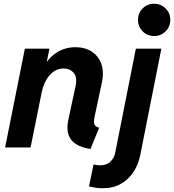

<svg xmlns="http://www.w3.org/2000/svg" viewBox="-20 -781 922 1017"><path d="M459.1 8.2Q410.8 0.8 381.6 -18.3Q352.4 -37.4 342.4 -68.7Q332.3 -99.9 341.3 -143.1L380 -323.9Q390.4 -371.9 370.2 -395.1Q350.1 -418.3 317.1 -418.3Q288.5 -418.3 265 -402.4Q241.5 -386.5 224.8 -357.2Q208.1 -327.9 199.9 -287.5L142 0H7.1L111.7 -523.1H241.8L228.1 -455.5H246.9L202.7 -408.8Q231.2 -470.2 276.7 -500.6Q322.2 -530.9 380.2 -530.9Q430.5 -530.9 466.2 -507.5Q501.8 -484.2 516.8 -442.1Q531.7 -400.1 519.7 -344L481.4 -164.3Q474.7 -133.9 480.7 -121.4Q486.7 -108.9 505.4 -104.4ZM523.5 216.1Q503.2 216.1 484 213Q464.8 209.9 451.3 206.7L475.7 89.4Q483.3 92.6 494.8 93.6Q506.4 94.6 512.6 94.6Q543.9 94.6 564.1 76Q584.3 57.3 589.9 29.7L699.6 -523.1H834.7L723.2 38.8Q713.2 89.9 687.1 129.9Q661 170 620 193Q579 216.1 523.5 216.1ZM796.5 -590.1Q760.2 -590.1 735.6 -615Q710.9 -639.9 710.9 -675.8Q710.9 -711.7 735.6 -736.4Q760.3 -761.2 796.5 -761.2Q832.2 -761.2 857.1 -736.4Q882 -711.7 882 -675.8Q882 -639.9 857.1 -615Q832.2 -590.1 796.5 -590.1Z"/></svg>

Font: Reddit Sans
Style: Italic
Weight: 400
Italic angle: -11.25°
Designer: Stephen Hutchings
Version: Version 1.013